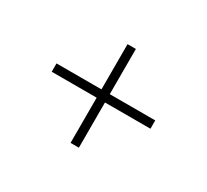

<svg xmlns="http://www.w3.org/2000/svg" viewBox="-88 -573 689 640"><g transform="rotate(30 256.5 -253.0)"><path d="M240 -63V-237H67V-269H240V-443H272V-269H447V-237H272V-63Z"/></g></svg>

Font: Saira SemiCondensed Thin
Style: Regular
Weight: 250
Width: 4
Designer: Hector Gatti with collaboration of the Omnibus-Type team
Foundry: Omnibus-Type
Version: Version 1.101